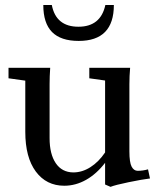

<svg xmlns="http://www.w3.org/2000/svg" viewBox="-20 -724 626 760"><path d="M291.5 -562Q220.7 -562 186 -597.2Q151.4 -632.3 151.4 -704.1H185.1Q201.7 -618.2 290.5 -618.2Q378.4 -618.2 397 -704.1H430.7Q430.7 -562 291.5 -562ZM234.4 11.2Q163.6 11.2 121.8 -44.9Q80.1 -101.1 80.1 -202.1V-404.8L13.7 -414.1V-455.6H178.7Q176.3 -421.4 176.3 -390.6V-177.2Q176.3 -114.3 200.7 -78.1Q225.1 -42 270 -41.5Q305.2 -41.5 337.9 -62.3Q370.6 -83 396 -120.6V-405.3L333.5 -414.1V-455.6H495.1Q492.2 -422.9 492.2 -390.6V-125Q492.2 -81.1 501 -64.5Q509.8 -47.9 524.9 -47.9Q545.9 -47.9 565.9 -53.7L573.7 -17.6Q542 -13.7 488.8 -2.7Q435.5 8.3 417.5 15.6L396 6.3V-79.6Q362.3 -35.6 320.8 -12.2Q279.3 11.2 234.4 11.2Z"/></svg>

Font: Elstob 6pt Medium
Style: Regular
Weight: 500
Designer: Peter S. Baker
Version: Version 1.015